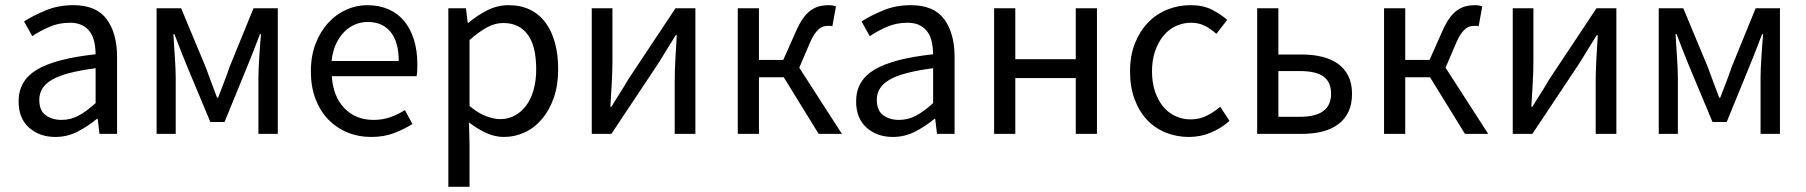

<svg xmlns="http://www.w3.org/2000/svg" viewBox="-20 -518 6990 743"><path d="M194 12Q133 12 92.5 -24Q52 -60 52 -126Q52 -206 123 -248.5Q194 -291 350 -308Q350 -331 345.5 -353Q341 -375 330 -392Q319 -409 299.5 -419.5Q280 -430 250 -430Q208 -430 171 -414Q134 -398 105 -378L73 -435Q107 -457 156 -477.5Q205 -498 264 -498Q353 -498 393 -443.5Q433 -389 433 -298V0H365L358 -58H355Q320 -29 280 -8.5Q240 12 194 12ZM218 -54Q253 -54 284 -70.5Q315 -87 350 -119V-254Q289 -246 247.5 -235Q206 -224 180.5 -209Q155 -194 143.5 -174.5Q132 -155 132 -132Q132 -90 157 -72Q182 -54 218 -54Z M586 0V-486H681L776 -258Q787 -228 798 -198.5Q809 -169 820 -140H824Q835 -169 846.5 -198.5Q858 -228 868 -258L961 -486H1055V0H980V-218Q980 -234 981 -255.5Q982 -277 983.5 -299.5Q985 -322 986.5 -344.5Q988 -367 990 -386H986Q975 -357 963.5 -327.5Q952 -298 941 -271L849 -46H794L700 -271Q689 -298 677.5 -327.5Q666 -357 655 -386H651Q652 -367 653.5 -344.5Q655 -322 656.5 -299.5Q658 -277 659 -255.5Q660 -234 660 -218V0Z M1416 12Q1367 12 1324.5 -5.5Q1282 -23 1250.5 -55.5Q1219 -88 1201 -135Q1183 -182 1183 -242Q1183 -302 1201.5 -349.5Q1220 -397 1250.5 -430Q1281 -463 1320 -480.5Q1359 -498 1401 -498Q1447 -498 1483.5 -482Q1520 -466 1544.5 -436Q1569 -406 1582 -364Q1595 -322 1595 -270Q1595 -257 1594.5 -244.5Q1594 -232 1592 -223H1264Q1269 -145 1312.5 -99.5Q1356 -54 1426 -54Q1461 -54 1490.5 -64.5Q1520 -75 1547 -92L1576 -38Q1544 -18 1505 -3Q1466 12 1416 12ZM1263 -282H1523Q1523 -356 1491.5 -394.5Q1460 -433 1403 -433Q1377 -433 1353.5 -423Q1330 -413 1311 -393.5Q1292 -374 1279.5 -346Q1267 -318 1263 -282Z M1715 205V-486H1783L1790 -430H1793Q1826 -458 1865.5 -478Q1905 -498 1948 -498Q1995 -498 2031 -480.5Q2067 -463 2091 -430.5Q2115 -398 2127.5 -352.5Q2140 -307 2140 -250Q2140 -188 2123 -139.5Q2106 -91 2077 -57Q2048 -23 2010 -5.5Q1972 12 1930 12Q1896 12 1862.5 -3Q1829 -18 1795 -44L1797 41V205ZM1916 -57Q1946 -57 1971.5 -70.5Q1997 -84 2015.5 -108.5Q2034 -133 2044.5 -169Q2055 -205 2055 -250Q2055 -290 2048 -323Q2041 -356 2025.5 -379.5Q2010 -403 1985.5 -416Q1961 -429 1927 -429Q1896 -429 1864.5 -412Q1833 -395 1797 -363V-108Q1830 -80 1861 -68.5Q1892 -57 1916 -57Z M2270 0V-486H2350V-284Q2350 -245 2347.5 -198.5Q2345 -152 2342 -105H2346Q2360 -128 2378.5 -157Q2397 -186 2410 -209L2594 -486H2671V0H2591V-202Q2591 -241 2593.5 -287.5Q2596 -334 2599 -382H2595Q2581 -359 2562.5 -329.5Q2544 -300 2531 -278L2346 0Z M2835 0V-486H2917V-286H3011L3059 -394Q3073 -426 3087 -446Q3101 -466 3117 -477.5Q3133 -489 3150 -493.5Q3167 -498 3187 -498Q3203 -498 3215 -493L3201 -416Q3196 -418 3193 -418Q3190 -418 3185 -418Q3175 -418 3166.5 -415.5Q3158 -413 3149.5 -406Q3141 -399 3132 -386Q3123 -373 3114 -352L3073 -256L3238 0H3148L3013 -219H2917V0Z M3435 12Q3374 12 3333.5 -24Q3293 -60 3293 -126Q3293 -206 3364 -248.5Q3435 -291 3591 -308Q3591 -331 3586.5 -353Q3582 -375 3571 -392Q3560 -409 3540.5 -419.5Q3521 -430 3491 -430Q3449 -430 3412 -414Q3375 -398 3346 -378L3314 -435Q3348 -457 3397 -477.5Q3446 -498 3505 -498Q3594 -498 3634 -443.5Q3674 -389 3674 -298V0H3606L3599 -58H3596Q3561 -29 3521 -8.5Q3481 12 3435 12ZM3459 -54Q3494 -54 3525 -70.5Q3556 -87 3591 -119V-254Q3530 -246 3488.5 -235Q3447 -224 3421.5 -209Q3396 -194 3384.5 -174.5Q3373 -155 3373 -132Q3373 -90 3398 -72Q3423 -54 3459 -54Z M3827 0V-486H3909V-289H4143V-486H4225V0H4143V-216H3909V0Z M4581 12Q4533 12 4491 -5Q4449 -22 4418.5 -54.5Q4388 -87 4370.5 -134.5Q4353 -182 4353 -242Q4353 -303 4372 -350.5Q4391 -398 4423 -431Q4455 -464 4497.5 -481Q4540 -498 4587 -498Q4635 -498 4669 -481Q4703 -464 4729 -441L4687 -387Q4666 -406 4642.5 -418Q4619 -430 4590 -430Q4557 -430 4529 -416.5Q4501 -403 4481 -378Q4461 -353 4449.5 -318.5Q4438 -284 4438 -242Q4438 -200 4449 -166Q4460 -132 4479.5 -107.5Q4499 -83 4527 -69.5Q4555 -56 4588 -56Q4622 -56 4650.5 -70.5Q4679 -85 4702 -105L4738 -50Q4705 -21 4665 -4.5Q4625 12 4581 12Z M4845 0V-486H4927V-307H5019Q5062 -307 5097.5 -298Q5133 -289 5158.5 -270.5Q5184 -252 5198 -223.5Q5212 -195 5212 -155Q5212 -114 5198 -85Q5184 -56 5158.5 -37Q5133 -18 5097.5 -9Q5062 0 5019 0ZM4927 -66H5010Q5131 -66 5131 -155Q5131 -201 5101.5 -222Q5072 -243 5010 -243H4927Z M5336 0V-486H5418V-286H5512L5560 -394Q5574 -426 5588 -446Q5602 -466 5618 -477.5Q5634 -489 5651 -493.5Q5668 -498 5688 -498Q5704 -498 5716 -493L5702 -416Q5697 -418 5694 -418Q5691 -418 5686 -418Q5676 -418 5667.5 -415.5Q5659 -413 5650.5 -406Q5642 -399 5633 -386Q5624 -373 5615 -352L5574 -256L5739 0H5649L5514 -219H5418V0Z M5834 0V-486H5914V-284Q5914 -245 5911.5 -198.5Q5909 -152 5906 -105H5910Q5924 -128 5942.5 -157Q5961 -186 5974 -209L6158 -486H6235V0H6155V-202Q6155 -241 6157.5 -287.5Q6160 -334 6163 -382H6159Q6145 -359 6126.5 -329.5Q6108 -300 6095 -278L5910 0Z M6399 0V-486H6494L6589 -258Q6600 -228 6611 -198.5Q6622 -169 6633 -140H6637Q6648 -169 6659.5 -198.5Q6671 -228 6681 -258L6774 -486H6868V0H6793V-218Q6793 -234 6794 -255.5Q6795 -277 6796.5 -299.5Q6798 -322 6799.5 -344.5Q6801 -367 6803 -386H6799Q6788 -357 6776.5 -327.5Q6765 -298 6754 -271L6662 -46H6607L6513 -271Q6502 -298 6490.5 -327.5Q6479 -357 6468 -386H6464Q6465 -367 6466.5 -344.5Q6468 -322 6469.5 -299.5Q6471 -277 6472 -255.5Q6473 -234 6473 -218V0Z"/></svg>

Font: Pinyin1712
Style: Regular
Weight: 400
Version: Version 1